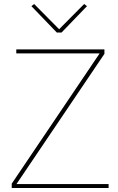

<svg xmlns="http://www.w3.org/2000/svg" viewBox="-20 -947 595 967"><path d="M266.1 -783.2 138.2 -916 151.9 -926.8 277.8 -799.8 403.8 -926.8 418 -916 290 -783.2ZM39.1 0V-22L481.9 -678.2H62V-698.2H505.9V-675.8L63 -20H526.9V0Z"/></svg>

Font: Anuphan Thin
Style: Regular
Weight: 250
Designer: Mike Abbink, Paul van der Laan, Pieter van Rosmalen, Mint Tantisuwanna
Foundry: Bold Monday; Cadson Demak
Version: Version 3.002;hotconv 1.0.109;makeotfexe 2.5.65596